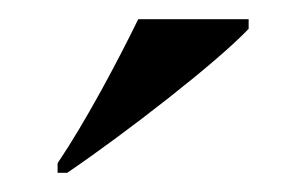

<svg xmlns="http://www.w3.org/2000/svg" viewBox="-20 -786 319 200"><path d="M40 -616V-606H50C109 -646 206 -721 239 -756V-766H124C102 -721 69 -659 40 -616Z"/></svg>

Font: Noto Serif Display SemiBold
Style: Regular
Weight: 600
Designer: Monotype Design Team
Foundry: Monotype Imaging Inc.
Version: Version 2.009